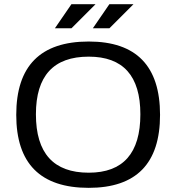

<svg xmlns="http://www.w3.org/2000/svg" viewBox="-20 -904 853 929"><path d="M409.2 -68.4Q659.2 -68.4 659.2 -351.1Q659.2 -629.9 409.2 -629.9Q153.8 -629.9 153.8 -351.1Q153.8 -68.4 409.2 -68.4ZM58.6 -348.1Q58.6 -703.1 409.2 -703.1Q754.4 -703.1 754.4 -348.1Q754.4 4.9 409.2 4.9Q58.6 4.9 58.6 -348.1ZM325.7 -883.8H442.4L325.7 -767.1H245.6ZM509.3 -883.8H626L509.3 -767.1H429.2Z"/></svg>

Font: Sansation
Style: Regular
Weight: 400
Designer: Bernd Montag
Version: Version 1.301